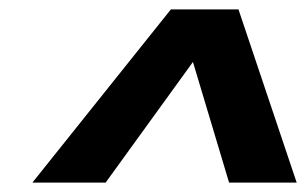

<svg xmlns="http://www.w3.org/2000/svg" viewBox="-20 -744 652 409"><path d="M49 -355 344 -724H488L612 -355H468L391 -612L205 -355Z"/></svg>

Font: Work Sans
Style: Bold Italic
Weight: 700
Italic angle: -13°
Designer: Wei Huang
Foundry: Wei Huang
Version: Version 2.010; ttfautohint (v1.8.3)